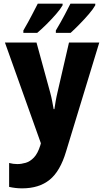

<svg xmlns="http://www.w3.org/2000/svg" viewBox="-20 -786 570 1052"><path d="M101 246Q65 246 30 238V107Q52 113 75 113Q97 113 121 106Q145 99 166 77Q187 55 201 10L204 -1L7 -553H180L255 -279Q262 -253 266 -231Q270 -209 274 -188H278Q281 -208 285 -231.5Q289 -255 295 -280L358 -553H524L342 44Q310 152 252 199Q194 246 101 246ZM286 -619Q314 -666 334.5 -705Q355 -744 366 -766H502V-757Q491 -737 467 -709Q443 -681 415.5 -653Q388 -625 367 -606H286ZM108 -619Q136 -667 156 -706Q176 -745 187 -766H323V-757Q311 -736 287.5 -709Q264 -682 236.5 -654.5Q209 -627 184 -606H108Z"/></svg>

Font: Noto Sans Mono Condensed Black
Style: Regular
Weight: 900
Width: 3
Designer: Monotype Design Team
Foundry: Monotype Imaging Inc.
Version: Version 2.014